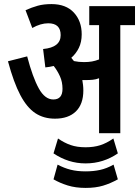

<svg xmlns="http://www.w3.org/2000/svg" viewBox="-20 -652 681 940"><path d="M388 -209Q388 -142 351.5 -106.5Q315 -71 249 -71Q194 -71 153 -98Q112 -125 79.5 -186.5Q47 -248 19 -352L113 -376Q140 -273 170 -219Q200 -165 241 -165Q286 -165 286 -217Q286 -251 273.5 -278.5Q261 -306 243 -329Q223 -324 202 -322L191 -412Q277 -420 277 -480Q277 -538 216 -538Q179 -538 138 -515L105 -602Q136 -616 165 -624Q194 -632 232 -632Q303 -632 341.5 -590.5Q380 -549 380 -484Q380 -446 366 -417.5Q352 -389 329 -369Q335 -362 342 -353Q365 -348 391 -348Q413 -348 430 -351Q447 -354 465 -361V-529H417V-622H641V-529H569V0H465V-269Q450 -263 434 -261.5Q418 -260 402 -260Q393 -260 383 -260Q385 -249 386.5 -236Q388 -223 388 -209ZM399 148Q356 148 317 135.5Q278 123 242 99L264 26Q294 47 325.5 58Q357 69 399 69Q439 69 470.5 59Q502 49 535 26L557 99Q522 123 482.5 135.5Q443 148 399 148ZM399 268Q350 268 311.5 256Q273 244 242 226L262 154Q294 171 326 179Q358 187 399 187Q437 187 469.5 180Q502 173 536 154L557 226Q521 246 484.5 257Q448 268 399 268Z"/></svg>

Font: Noto Sans Devanagari UI ExtraCondensed SemiBold
Style: Regular
Weight: 600
Width: 2
Designer: Jelle Bosma - Monotype Design Team
Foundry: Monotype Imaging Inc.
Version: Version 2.004; ttfautohint (v1.8.4.7-5d5b)